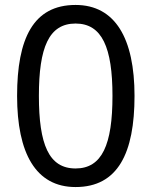

<svg xmlns="http://www.w3.org/2000/svg" viewBox="-20 -745 612 775"><path d="M523 -358C523 -590 445 -725 285 -725C114 -725 49 -589 49 -358C49 -127 124 10 285 10C456 10 523 -127 523 -358ZM137 -358C137 -553 177 -650 285 -650C392 -650 434 -553 434 -358C434 -161 392 -65 285 -65C177 -65 137 -162 137 -358Z"/></svg>

Font: Noto Sans Hebrew Droid Medium
Style: Regular
Weight: 500
Designer: Monotype Design Team
Foundry: Monotype Imaging Inc.
Version: Version 1.100